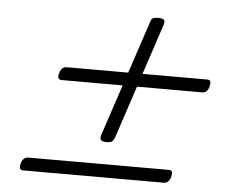

<svg xmlns="http://www.w3.org/2000/svg" viewBox="-47 -771 857 726"><g transform="rotate(5 381.5 -407.5)"><path d="M372 -232Q355 -232 350 -238Q345 -244 348 -255L495 -697Q498 -710 504.5 -713.5Q511 -717 524 -717Q541 -717 546.5 -712Q552 -707 548 -694L402 -253Q398 -242 392 -237Q386 -232 372 -232ZM67 -98Q57 -98 54 -104Q51 -110 55 -124Q62 -148 82 -148H614Q625 -148 627 -141.5Q629 -135 626 -122Q619 -98 600 -98ZM182 -451Q172 -451 169 -457Q166 -463 170 -477Q177 -501 197 -501H729Q740 -501 742 -494.5Q744 -488 741 -475Q734 -451 715 -451Z"/></g></svg>

Font: Playwrite CO ExtraLight
Style: Regular
Weight: 250
Version: Version 1.002